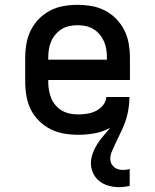

<svg xmlns="http://www.w3.org/2000/svg" viewBox="-20 -548 640 792"><path d="M472 224Q450 224 429 218.5Q408 213 391 200Q374 187 364.5 167Q355 147 355 126Q355 105 362.5 84.5Q370 64 381.5 46Q393 28 407 12Q421 -4 434 -21Q404 -4 370 2Q336 8 303 8Q273 8 244 3Q215 -2 189 -15Q163 -28 141.5 -49Q120 -70 107 -96.5Q94 -123 89 -152Q84 -181 84 -210V-310Q84 -339 89 -368Q94 -397 107 -423Q120 -449 140.5 -470Q161 -491 187 -504.5Q213 -518 242 -523Q271 -528 300 -528Q329 -528 358 -523Q387 -518 413 -504.5Q439 -491 459.5 -470Q480 -449 493 -423Q506 -397 511 -368Q516 -339 516 -310V-218H179V-210Q179 -193 182 -175.5Q185 -158 191.5 -142.5Q198 -127 209.5 -113.5Q221 -100 236 -91.5Q251 -83 268 -79.5Q285 -76 303 -76Q321 -76 340 -79Q359 -82 376 -90.5Q393 -99 405 -114Q417 -129 419 -148H514Q514 -131 512 -114Q510 -97 506.5 -80.5Q503 -64 497.5 -48Q492 -32 485 -16.5Q478 -1 470.5 14Q463 29 456 44.5Q449 60 442 75.5Q435 91 435 108Q435 118 439.5 127Q444 136 451.5 142Q459 148 468.5 150.5Q478 153 487 153Q494 153 501.5 152Q509 151 515 149V219Q505 221 494 222.5Q483 224 472 224ZM179 -302H421V-310Q421 -327 418.5 -344Q416 -361 409 -377Q402 -393 391 -406Q380 -419 365.5 -428Q351 -437 334 -440.5Q317 -444 300 -444Q283 -444 266 -440.5Q249 -437 234.5 -428Q220 -419 209 -406Q198 -393 191 -377Q184 -361 181.5 -344Q179 -327 179 -310Z"/></svg>

Font: Iosevka Etoile Medium
Style: Regular
Weight: 500
Designer: Belleve Invis
Foundry: Belleve Invis
Version: Version 22.1.2; ttfautohint (v1.8.4)